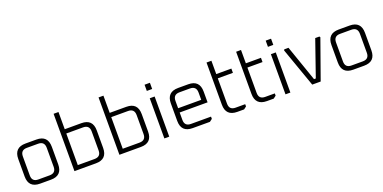

<svg xmlns="http://www.w3.org/2000/svg" viewBox="-13 -1534 4649 2328"><g transform="rotate(-20 2311.5 -370.0)"><path d="M74 -146V-371Q74 -518 221 -518H361Q507 -518 507 -371V-146Q507 0 361 0H221Q74 0 74 -146ZM137 -136Q137 -55 218 -55H363Q445 -55 445 -136V-381Q445 -463 363 -463H218Q137 -463 137 -381Z M664 0V-740H727V-518H941Q1087 -518 1087 -371V-146Q1087 0 941 0ZM727 -55H943Q1025 -55 1025 -136V-381Q1025 -463 943 -463H727Z M1244 0V-740H1307V-518H1521Q1667 -518 1667 -371V-146Q1667 0 1521 0ZM1307 -55H1523Q1605 -55 1605 -136V-381Q1605 -463 1523 -463H1307Z M1821 -614V-694H1890V-614ZM1824 0V-518H1887V0Z M2043 -146V-371Q2043 -518 2190 -518H2320Q2466 -518 2466 -371V-232H2106V-136Q2106 -55 2187 -55H2446V-26L2412 0H2190Q2043 0 2043 -146ZM2106 -287H2404V-381Q2404 -463 2322 -463H2187Q2106 -463 2106 -381Z M2619 -146V-690H2682V-518H2877V-463H2682V-136Q2682 -55 2763 -55H2887V-26L2853 0H2766Q2619 0 2619 -146Z M3001 -146V-690H3064V-518H3259V-463H3064V-136Q3064 -55 3145 -55H3269V-26L3235 0H3148Q3001 0 3001 -146Z M3384 -614V-694H3453V-614ZM3387 0V-518H3450V0Z M3553 -506 3560 -518H3614L3775 -55H3798L3959 -518H4013L4021 -506L3841 0H3732Z M4115 -146V-371Q4115 -518 4262 -518H4402Q4548 -518 4548 -371V-146Q4548 0 4402 0H4262Q4115 0 4115 -146ZM4178 -136Q4178 -55 4259 -55H4404Q4486 -55 4486 -136V-381Q4486 -463 4404 -463H4259Q4178 -463 4178 -381Z"/></g></svg>

Font: Oxanium Light
Style: Regular
Weight: 300
Designer: Severin Meyer
Version: Version 1.000